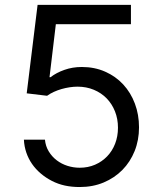

<svg xmlns="http://www.w3.org/2000/svg" viewBox="-20 -747 648 777"><path d="M161.9 -181.8Q164.4 -155.2 177.4 -134.1Q190.3 -112.9 209.7 -98.2Q229 -83.5 253.2 -75.8Q277.3 -68.2 302.6 -68.2Q336.3 -68.2 364.5 -80.4Q392.8 -92.7 413.5 -114.2Q434.3 -135.7 445.8 -165.3Q457.4 -195 457.4 -230.1Q457.4 -266 445.3 -296.3Q433.2 -326.7 411.6 -348.9Q389.9 -371.1 359.7 -383.7Q329.5 -396.3 293.7 -396.3Q278.4 -396.3 261.9 -393.8Q245.4 -391.3 229.2 -386.7Q213.1 -382.1 198 -375.2Q182.9 -368.3 170.5 -359.4L88.1 -369.3L132.1 -727.3H509.9V-649.1H206L180.4 -434.7H184.7Q208.1 -452.8 240.8 -464.3Q273.4 -475.9 311.1 -475.9Q362.9 -475.9 405.5 -457Q448.2 -438.2 478.7 -405.2Q509.2 -372.2 525.9 -327.6Q542.6 -283 542.6 -231.5Q542.6 -180 524.9 -135.8Q507.1 -91.6 475.3 -59.3Q443.5 -27 399.5 -8.5Q355.5 9.9 302.6 9.9Q270.2 9.9 242.5 3.9Q214.8 -2.1 190 -14.9Q165.1 -27.7 144.7 -45.1Q124.3 -62.5 109.7 -83.5Q95.2 -104.4 86.6 -129.3Q78.1 -154.1 76.7 -181.8Z"/></svg>

Font: Inter P
Style: Regular
Weight: 400
Designer: Rasmus Andersson
Foundry: rsms
Version: Version 3.018;git-588b23468